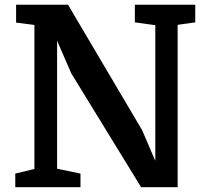

<svg xmlns="http://www.w3.org/2000/svg" viewBox="-20 -778 864 798"><path d="M43.5 0H314.5V-56.6L217.3 -76.7V-608.9L275.9 -473.6L566.4 0H718.3V-674.8L791.5 -685.1V-758.3H540.5V-685.1L625.5 -673.3V-109.4L570.8 -236.8L262.7 -758.3H46.9V-684.1L123 -674.3V-75.7L43.5 -56.6Z"/></svg>

Font: Merriweather
Style: Bold
Weight: 700
Designer: Eben Sorkin ( eben@eyebytes.com )
Foundry: Sorkin Type Co.
Version: Version 1.003